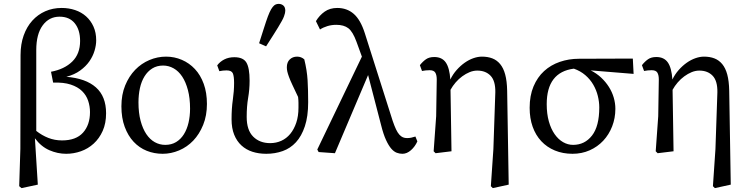

<svg xmlns="http://www.w3.org/2000/svg" viewBox="-20 -780 3857 990"><path d="M300 -56Q372 -56 408 -96Q444 -136 444 -202Q444 -232 434.5 -260.5Q425 -289 403 -310.5Q381 -332 344.5 -344Q308 -356 254 -354L243 -410Q312 -423 352.5 -462.5Q393 -502 393 -569Q393 -626 365.5 -660Q338 -694 287 -694Q233 -694 200 -649Q167 -604 167 -522V-105Q196 -82 229 -69Q262 -56 300 -56ZM79 180 85 -12 86 -496Q86 -552 102 -597Q118 -642 146.5 -673.5Q175 -705 213.5 -722Q252 -739 298 -739Q335 -739 367.5 -728Q400 -717 424 -695.5Q448 -674 462 -643Q476 -612 476 -572Q476 -547 467.5 -518.5Q459 -490 441 -464Q423 -438 393.5 -416.5Q364 -395 322 -384Q422 -376 474.5 -329.5Q527 -283 527 -196Q527 -144 509.5 -105Q492 -66 463 -39.5Q434 -13 397 0Q360 13 321 13Q277 13 234.5 -5.5Q192 -24 160 -67L175 172L91 190Z M819 13Q775 13 736.5 -2.5Q698 -18 669 -49Q640 -80 623 -126Q606 -172 606 -232Q606 -292 625.5 -339.5Q645 -387 677 -420Q709 -453 750.5 -470.5Q792 -488 836 -488Q879 -488 917.5 -471.5Q956 -455 985 -424Q1014 -393 1030.5 -347.5Q1047 -302 1047 -244Q1047 -184 1027.5 -136Q1008 -88 976.5 -55Q945 -22 903.5 -4.5Q862 13 819 13ZM832 -33Q864 -33 888 -47.5Q912 -62 928 -87.5Q944 -113 952 -147Q960 -181 960 -220Q960 -274 949 -315.5Q938 -357 919.5 -385Q901 -413 875.5 -427.5Q850 -442 821 -442Q789 -442 765 -427Q741 -412 725 -386Q709 -360 701.5 -325.5Q694 -291 694 -252Q694 -198 705 -157Q716 -116 734.5 -88.5Q753 -61 778 -47Q803 -33 832 -33Z M1174 -165Q1174 -221 1180.5 -265.5Q1187 -310 1187 -352Q1187 -387 1180.5 -402Q1174 -417 1148 -417Q1139 -417 1129.5 -416Q1120 -415 1111 -413L1100 -443Q1114 -462 1136.5 -473.5Q1159 -485 1188 -485Q1234 -485 1250.5 -457.5Q1267 -430 1267 -364Q1267 -319 1259.5 -275.5Q1252 -232 1252 -177Q1252 -109 1285.5 -75.5Q1319 -42 1373 -42Q1404 -42 1430.5 -54Q1457 -66 1476.5 -89.5Q1496 -113 1507.5 -147Q1519 -181 1519 -225Q1519 -237 1519 -250Q1519 -263 1517 -280Q1499 -318 1487.5 -342.5Q1476 -367 1470 -383.5Q1464 -400 1461.5 -411Q1459 -422 1459 -433Q1459 -459 1474 -473.5Q1489 -488 1512 -488Q1533 -488 1549 -474Q1563 -417 1566 -366.5Q1569 -316 1569 -253Q1569 -180 1552 -129Q1535 -78 1506 -46.5Q1477 -15 1437.5 -1Q1398 13 1353 13Q1314 13 1281.5 2.5Q1249 -8 1225 -30Q1201 -52 1187.5 -85.5Q1174 -119 1174 -165ZM1316 -557Q1328 -594 1338 -626Q1348 -658 1352 -669Q1362 -699 1370 -716.5Q1378 -734 1386 -744Q1394 -754 1401.5 -757Q1409 -760 1417 -760Q1431 -760 1441 -751.5Q1451 -743 1451 -725Q1451 -719 1449.5 -712.5Q1448 -706 1444.5 -696Q1441 -686 1433.5 -672.5Q1426 -659 1414 -639Q1408 -628 1390 -600.5Q1372 -573 1352 -541Z M1945 -135 1878 -393 1707 10 1623 4 1616 -9 1846 -488 1818 -565Q1799 -617 1776 -634.5Q1753 -652 1714 -652Q1690 -652 1668.5 -645.5Q1647 -639 1630 -628L1609 -671Q1627 -701 1654 -720Q1681 -739 1719 -739Q1769 -739 1804 -708.5Q1839 -678 1861 -609L2005 -156Q2014 -130 2022 -113Q2030 -96 2039 -86Q2048 -76 2057.5 -72Q2067 -68 2079 -68Q2090 -68 2100 -70Q2110 -72 2122 -76L2132 -51Q2120 -24 2099 -5.5Q2078 13 2055 13Q2040 13 2025.5 7.5Q2011 2 1997.5 -13.5Q1984 -29 1970.5 -58Q1957 -87 1945 -135Z M2216 0 2229 -181 2232 -370Q2232 -393 2224.5 -405.5Q2217 -418 2195 -418Q2185 -418 2175.5 -417Q2166 -416 2156 -414L2145 -444Q2160 -463 2176.5 -474.5Q2193 -486 2219 -486Q2259 -486 2278.5 -458Q2298 -430 2302 -370Q2315 -397 2334.5 -419Q2354 -441 2376 -456.5Q2398 -472 2421 -480Q2444 -488 2465 -488Q2495 -488 2518.5 -479Q2542 -470 2559 -449.5Q2576 -429 2585 -395.5Q2594 -362 2595 -313L2603 172L2521 190L2511 180L2524 -11L2534 -304Q2535 -363 2509.5 -389.5Q2484 -416 2441 -416Q2421 -416 2401.5 -408Q2382 -400 2363.5 -386.5Q2345 -373 2329.5 -355Q2314 -337 2303 -317L2308 0L2226 10Z M2935 -33Q2995 -33 3032.5 -81Q3070 -129 3070 -226Q3070 -255 3062.5 -285.5Q3055 -316 3039 -343.5Q3023 -371 2998 -392.5Q2973 -414 2939 -426Q2799 -408 2799 -243Q2799 -193 2810 -154Q2821 -115 2840 -88Q2859 -61 2883.5 -47Q2908 -33 2935 -33ZM2932 13Q2882 13 2841 -4Q2800 -21 2771 -52Q2742 -83 2726.5 -126.5Q2711 -170 2711 -224Q2711 -287 2731 -334.5Q2751 -382 2785.5 -413.5Q2820 -445 2866.5 -461Q2913 -477 2965 -477L3243 -478L3247 -399L3026 -417Q3056 -402 3079.5 -380Q3103 -358 3119.5 -332Q3136 -306 3144.5 -277Q3153 -248 3153 -219Q3153 -171 3136.5 -128.5Q3120 -86 3090.5 -54.5Q3061 -23 3020.5 -5Q2980 13 2932 13Z M3361 0 3374 -181 3377 -370Q3377 -393 3369.5 -405.5Q3362 -418 3340 -418Q3330 -418 3320.5 -417Q3311 -416 3301 -414L3290 -444Q3305 -463 3321.5 -474.5Q3338 -486 3364 -486Q3404 -486 3423.5 -458Q3443 -430 3447 -370Q3460 -397 3479.5 -419Q3499 -441 3521 -456.5Q3543 -472 3566 -480Q3589 -488 3610 -488Q3640 -488 3663.5 -479Q3687 -470 3704 -449.5Q3721 -429 3730 -395.5Q3739 -362 3740 -313L3748 172L3666 190L3656 180L3669 -11L3679 -304Q3680 -363 3654.5 -389.5Q3629 -416 3586 -416Q3566 -416 3546.5 -408Q3527 -400 3508.5 -386.5Q3490 -373 3474.5 -355Q3459 -337 3448 -317L3453 0L3371 10Z"/></svg>

Font: Source Serif Pro
Style: Regular
Weight: 400
Designer: Frank Grießhammer
Foundry: Adobe Systems Incorporated
Version: Version 2.000;PS 1.000;hotconv 16.6.51;makeotf.lib2.5.65220